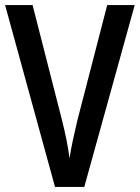

<svg xmlns="http://www.w3.org/2000/svg" viewBox="-20 -734 549 754"><path d="M509 -714 311 0H196L0 -714H108L224 -260Q233 -225 241 -185Q249 -145 253 -112Q258 -145 266.5 -185Q275 -225 284 -262L401 -714Z"/></svg>

Font: Noto Sans Lao Condensed Medium
Style: Regular
Weight: 500
Width: 3
Designer: Monotype Design Team
Foundry: Monotype Imaging Inc.
Version: Version 2.003; ttfautohint (v1.8.4.7-5d5b)